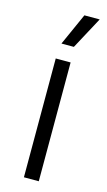

<svg xmlns="http://www.w3.org/2000/svg" viewBox="-109 -722 424 761"><g transform="rotate(15 103.0 -341.0)"><path d="M73 0V-487.5H134V0ZM138.5 -682H201V-681.5L130.5 -550.5H80V-551.5Z"/></g></svg>

Font: Anek Tamil Medium Light
Style: Regular
Weight: 300
Version: Version 1.003